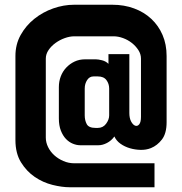

<svg xmlns="http://www.w3.org/2000/svg" viewBox="-20 -699 767 809"><path d="M525 -223Q525 -201 532.5 -187Q540 -173 549.5 -169.5Q559 -166 566.5 -175Q574 -184 574 -207V-452Q574 -471 563 -488Q552 -505 535.5 -518Q519 -531 498.5 -538.5Q478 -546 459 -546H293Q274 -546 253 -538.5Q232 -531 214 -518Q196 -505 184.5 -488Q173 -471 173 -452V-119Q173 -99 182.5 -79.5Q192 -60 208.5 -45Q225 -30 247 -20.5Q269 -11 293 -11H631V90H274Q241 90 201 80Q161 70 126.5 46.5Q92 23 68.5 -15Q45 -53 45 -109V-463Q45 -512 67 -551.5Q89 -591 124.5 -619.5Q160 -648 204 -663.5Q248 -679 292 -679H454Q503 -679 545 -663.5Q587 -648 617.5 -619.5Q648 -591 665 -551.5Q682 -512 682 -463V-184Q682 -137 662.5 -111.5Q643 -86 616 -75Q596 -67 572.5 -67.5Q549 -68 527 -74.5Q505 -81 487.5 -93.5Q470 -106 462 -124Q449 -106 430.5 -96.5Q412 -87 395 -87H318Q303 -87 287 -93.5Q271 -100 258 -113.5Q245 -127 236.5 -148.5Q228 -170 228 -200V-332Q228 -356 236 -377Q244 -398 259 -414Q274 -430 294 -439.5Q314 -449 338 -449H384Q394 -449 410 -445Q426 -441 437 -430V-471H525ZM440 -213V-326Q440 -346 428.5 -361.5Q417 -377 392 -377H374Q357 -377 347 -361.5Q337 -346 337 -326V-213Q337 -192 345.5 -176Q354 -160 383 -160H392Q414 -160 427 -177.5Q440 -195 440 -213Z"/></svg>

Font: BM HANNA
Style: Regular
Weight: 400
Designer: BONGJIN KIM, JAEHYUN KEUM, MINJUNG KIM, JUHEE TAE
Foundry: WOOWA BROTHERS Corporation.
Version: Version 1.000